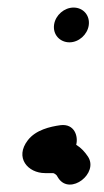

<svg xmlns="http://www.w3.org/2000/svg" viewBox="-20 -492 275 508"><path d="M140 -160.8C112.6 -157 74.8 -148.4 53.7 -121.1C18.1 -75 53.6 -34 99.3 -34H120.3C121.4 -34 125.8 -32.4 129.8 -28.2L134.7 -20.3C165.9 25.9 242.3 -33.9 212.5 -78C204.4 -90 195.5 -100.2 181.6 -109C187.5 -130.7 177.5 -165.4 140 -160.8ZM123.2 -427.5C118.9 -400.3 138.8 -380 163.7 -380C188.8 -380 211 -400.6 214.7 -424.5C218.8 -450.5 200.7 -472 174.7 -472C150.1 -472 127.1 -452.1 123.2 -427.5Z"/></svg>

Font: Just Breathe
Style: BdObl3
Weight: 400
Foundry: Cannot Into Space Fonts
Version: Version 0.72